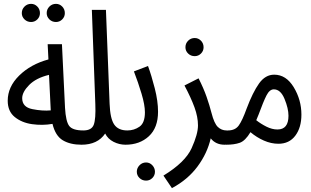

<svg xmlns="http://www.w3.org/2000/svg" viewBox="-20 -745 1612 995"><path d="M316 -677Q316 -697 302.5 -711Q289 -725 270 -725Q250 -725 236 -711Q222 -697 222 -677Q222 -658 236 -644.5Q250 -631 270 -631Q289 -631 302.5 -644.5Q316 -658 316 -677ZM187 -677Q187 -697 173.5 -711Q160 -725 141 -725Q121 -725 107 -711Q93 -697 93 -677Q93 -658 107 -644.5Q121 -631 141 -631Q160 -631 173.5 -644.5Q187 -658 187 -677ZM403 5Q432 5 442 -6.5Q452 -18 452 -34Q452 -69 412 -69Q356 -69 338.5 -92.5Q321 -116 317 -186L301 -516H227L231 -437Q139 -412 79.5 -353.5Q20 -295 20 -223Q20 -168 56.5 -138.5Q93 -109 146.5 -101.5Q200 -94 252 -103Q267 -41 305.5 -18Q344 5 403 5ZM95 -236Q95 -268 131 -304.5Q167 -341 234 -357L243 -173Q200 -169 147.5 -179.5Q95 -190 95 -236Z M631 5Q660 5 670 -6.5Q680 -18 680 -34Q680 -69 640 -69Q593 -69 572 -99.5Q551 -130 548 -207L529 -694H456L474 -205Q477 -129 466 -99Q455 -69 412 -69L402 5Q486 5 525 -53Q539 -25 568.5 -10Q598 5 631 5Z M799 -166Q799 -221 782 -287.5Q765 -354 747 -403L674 -375Q696 -318 713.5 -259.5Q731 -201 731 -163Q731 -108 703 -88.5Q675 -69 640 -69L630 5Q704 5 751.5 -39Q799 -83 799 -166ZM783 145Q783 126 769.5 111.5Q756 97 737 97Q717 97 703 111.5Q689 126 689 145Q689 164 703 177.5Q717 191 737 191Q756 191 769.5 177.5Q783 164 783 145Z M1035 -500Q1035 -520 1021.5 -534Q1008 -548 989 -548Q969 -548 955 -534Q941 -520 941 -500Q941 -481 955 -467.5Q969 -454 989 -454Q1008 -454 1021.5 -467.5Q1035 -481 1035 -500ZM1144 5Q1173 5 1183.5 -6.5Q1194 -18 1194 -34Q1194 -69 1154 -69Q1128 -69 1109 -87Q1090 -105 1076 -160Q1066 -199 1050.5 -243.5Q1035 -288 1009 -339L936 -302Q970 -238 988 -188.5Q1006 -139 1006 -95Q1006 -50 973 23Q940 96 827 165L871 230Q953 186 1003.5 118Q1054 50 1072 -28Q1098 5 1144 5Z M1418 -74Q1390 -74 1361 -88.5Q1332 -103 1308 -122Q1314 -135 1320 -151Q1345 -219 1361 -250.5Q1377 -282 1399 -282Q1434 -282 1454.5 -232.5Q1475 -183 1475 -145Q1475 -74 1418 -74ZM1423 0Q1479 0 1510.5 -42Q1542 -84 1542 -151Q1542 -227 1502.5 -292.5Q1463 -358 1401 -358Q1355 -358 1322.5 -312.5Q1290 -267 1258 -182Q1236 -121 1217.5 -95Q1199 -69 1161 -69L1152 5Q1194 5 1222.5 -5Q1251 -15 1278 -60Q1310 -33 1347.5 -16.5Q1385 0 1423 0Z"/></svg>

Font: Noto Sans Arabic Condensed
Style: Regular
Weight: 400
Width: 3
Designer: Nadine Chahine
Foundry: Monotype Imaging Inc.
Version: 1.001